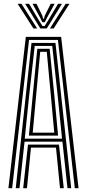

<svg xmlns="http://www.w3.org/2000/svg" viewBox="-20 -995 460 1015"><path d="M24.5 0 116.5 -800H303.2L395.2 0H375.5L286.2 -784H133.5L44.2 0ZM102.5 0 128 -230.5H291.8L317.2 0H297.2L276 -214.8H143.8L122.5 0ZM63.2 0 146.5 -768H273.2L356.5 0H336.8L310 -246H109.8L83 0ZM110.8 -261.8H308L284.8 -490.5L256.2 -752H163.5L134.2 -490.5ZM132.8 -278 153 -490.5 177.2 -737H242.5L267.2 -490.5L287 -278ZM153 -293.8H266.8L248.8 -490.5L227.2 -721H192.5L171 -490.5ZM73.2 -974.8H93.5L176.5 -844.5H156.8ZM113 -974.8H133.8L186.8 -885.5L204.8 -857.2H215.8L233.5 -885.5L286.8 -974.8H307.5L227.2 -844.5H193.2ZM152 -974.8H173L204.2 -911.2L207.8 -896.2H212.8L216.2 -911.2L248 -974.8H269L228.2 -900.8L216.8 -877.5H203.8L192.5 -900.8ZM327 -974.8H347.2L263.8 -844.5H244Z"/></svg>

Font: Big Shoulders Inline Text Thin SemiBold
Style: Regular
Weight: 600
Version: Version 2.002